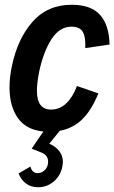

<svg xmlns="http://www.w3.org/2000/svg" viewBox="-20 -542 480 806"><path d="M303 -181 393 -150Q364 -79 325 -41Q286 -3 231 7L187 61Q244 87 244 139Q244 147 240 165Q230 201 202.5 222.5Q175 244 140 244Q109 244 88 227.5Q67 211 58 186L108 157Q110 169 118 177Q126 185 138 185Q158 184 170 170Q182 156 182 137Q182 109 153 98L113 82L162 10Q90 3 55 -46.5Q20 -96 20 -174Q20 -219 30 -265Q54 -380 117 -451Q180 -522 281 -522Q362 -522 400 -479.5Q438 -437 440 -355L338 -340Q340 -388 327 -409Q314 -430 280 -430Q230 -430 196.5 -378Q163 -326 145 -244Q135 -194 135 -161Q135 -82 194 -82Q231 -82 258.5 -108.5Q286 -135 303 -181Z"/></svg>

Font: Decalotype SemiBold Italic
Style: Regular
Weight: 600
Italic angle: -12°
Designer: Alfredo Marco Pradil
Foundry: Alfredo Marco Pradil
Version: Version 1.0